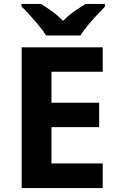

<svg xmlns="http://www.w3.org/2000/svg" viewBox="-20 -954 600 974"><path d="M501 0H90V-714H501V-590H241V-433H483V-309H241V-125H501ZM214 -774Q200 -797 177.5 -824Q155 -851 131.5 -877Q108 -903 89 -921V-934H188Q214 -918 244 -896.5Q274 -875 300 -848Q326 -875 357 -896.5Q388 -918 414 -934H513V-921Q495 -903 471 -877Q447 -851 424.5 -824Q402 -797 388 -774Z"/></svg>

Font: Noto Sans Ethiopic
Style: Bold
Weight: 700
Designer: Monotype Design Team
Foundry: Monotype Imaging Inc.
Version: Version 2.102; ttfautohint (v1.8.4.7-5d5b)